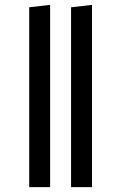

<svg xmlns="http://www.w3.org/2000/svg" viewBox="-20 -769 498 789"><path d="M186 0H100V-739L186 -749ZM358 0H272V-739L358 -749Z"/></svg>

Font: Trujillo
Style: Regular
Weight: 400
Designer: Fira Sans original fonts by bBox Type GmbH, Carrois Corporate GbR, & Edenspiekermann AG / Changes by Cristiano Sobral
Foundry: Fira Sans original fonts by bBox Type GmbH, Carrois Corporate GbR, & Edenspiekermann AG / Changes by Cristiano Sobral
Version: Version 4.301;October 17, 2021;FontCreator 14.0.0.2814 64-bi